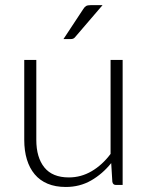

<svg xmlns="http://www.w3.org/2000/svg" viewBox="-20 -736 590 764"><path d="M468 -497.5V0H441.5Q429 0 427 -13L422.5 -87Q388 -44 342.8 -18Q297.5 8 242 8Q200.5 8 169.5 -5Q138.5 -18 118 -42.5Q97.5 -67 87 -101.5Q76.5 -136 76.5 -179.5V-497.5H124.5V-179.5Q124.5 -109.5 156.5 -69.8Q188.5 -30 254 -30Q302.5 -30 344.8 -54.8Q387 -79.5 420 -123.5V-497.5ZM388 -715.5 279.5 -589Q275.5 -584 271.2 -582.2Q267 -580.5 261 -580.5H232.5L311 -699.5Q316.5 -708.5 322.5 -712Q328.5 -715.5 340.5 -715.5Z"/></svg>

Font: Lato 2
Style: Regular
Weight: 300
Designer: Lukasz Dziedzic with Adam Twardoch and Botio Nikoltchev
Foundry: tyPoland Lukasz Dziedzic
Version: Version 2.015; 2015-08-06; http://www.latofonts.com/